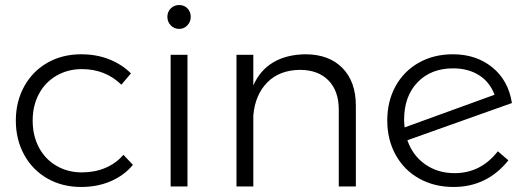

<svg xmlns="http://www.w3.org/2000/svg" viewBox="-20 -742 2092 764"><path d="M306 -467Q250 -467 205 -441Q160 -415 135 -368.5Q110 -322 110 -262Q110 -202 135 -155Q160 -108 205 -82Q250 -56 306 -56Q357 -56 399.5 -74Q442 -92 471 -126L509 -86Q474 -44 421 -21Q368 2 303 2Q228 2 169 -31.5Q110 -65 76.5 -125.5Q43 -186 43 -262Q43 -338 76.5 -398.5Q110 -459 169 -492.5Q228 -526 303 -526Q364 -526 414.5 -506Q465 -486 501 -450L463 -405Q399 -467 306 -467Z M739 -675Q739 -655 725.5 -641Q712 -627 693 -627Q673 -627 659.5 -641Q646 -655 646 -675Q646 -695 659.5 -708.5Q673 -722 693 -722Q713 -722 726 -708.5Q739 -695 739 -675ZM659 -524H726V0H659Z M1396 -322V0H1328V-306Q1328 -380 1287 -422Q1246 -464 1173 -464Q1092 -463 1043.5 -414Q995 -365 988 -282V0H921V-524H988V-402Q1015 -463 1067.5 -494Q1120 -525 1195 -526Q1289 -526 1342.5 -471.5Q1396 -417 1396 -322Z M1961 -140 2003 -104Q1918 2 1785 2Q1708 2 1648 -31.5Q1588 -65 1554.5 -125.5Q1521 -186 1521 -263Q1521 -339 1554 -399Q1587 -459 1646.5 -492.5Q1706 -526 1782 -526Q1875 -526 1939 -474Q2003 -422 2017 -332L1601 -184Q1622 -123 1672 -88Q1722 -53 1789 -53Q1893 -53 1961 -140ZM1588 -265Q1588 -255 1590 -235L1948 -365Q1928 -417 1885 -443.5Q1842 -470 1783 -470Q1695 -470 1641.5 -414.5Q1588 -359 1588 -265Z"/></svg>

Font: TypoPRO Montserrat Alternates
Style: Regular
Weight: 300
Designer: Julieta Ulanovsky
Foundry: Julieta Ulanovsky
Version: Version 6.001